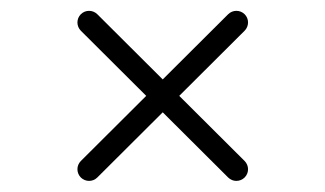

<svg xmlns="http://www.w3.org/2000/svg" viewBox="-20 -437 586 346"><path d="M391.2 -411.4C391.2 -411.4 391.2 -411.4 391.2 -411.4C302.7 -323.2 214.2 -235 125.7 -146.9C117.5 -138.7 117.5 -125.4 125.6 -117.2C133.8 -109 147.1 -108.9 155.3 -117.1C155.3 -117.1 155.3 -117.1 155.3 -117.1C243.8 -205.3 332.3 -293.4 420.8 -381.6C429 -389.8 429.1 -403.1 420.9 -411.3C412.7 -419.5 399.4 -419.5 391.2 -411.4ZM125.7 -381.6C125.7 -381.6 125.7 -381.6 125.7 -381.6C214.2 -293.4 302.7 -205.3 391.2 -117.1C399.4 -108.9 412.7 -109 420.9 -117.2C429.1 -125.4 429 -138.7 420.8 -146.9C332.3 -235 243.8 -323.2 155.3 -411.4C147.1 -419.5 133.8 -419.5 125.6 -411.3C117.5 -403.1 117.5 -389.8 125.7 -381.6Z"/></svg>

Font: FRB American Cursive Guidelines Medium
Style: Italic
Weight: 500
Italic angle: -25°
Version: Version 2.0;Modular Font Editor K font №1